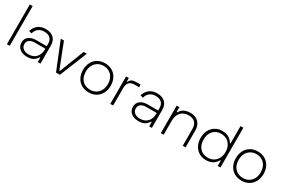

<svg xmlns="http://www.w3.org/2000/svg" viewBox="97 -1808 4322 2930"><g transform="rotate(30 2257.5 -343.0)"><path d="M132 0H82V-700H132Z M276 -344Q295 -413 347.5 -455.5Q400 -498 485 -498Q575 -498 624.5 -450Q674 -402 674 -318V0H626V-77H616Q591 -35 550.5 -10.5Q510 14 442 14Q363 14 312.5 -26Q262 -66 262 -136Q262 -205 311.5 -241.5Q361 -278 440 -278H624V-320Q624 -383 588 -417.5Q552 -452 485 -452Q420 -452 379.5 -419.5Q339 -387 325 -330ZM312 -136Q312 -87 349 -58.5Q386 -30 444 -30Q526 -30 575 -80.5Q624 -131 624 -220V-234H440Q383 -234 347.5 -209Q312 -184 312 -136Z M808 -484 977 -51H987L1156 -484H1212L1016 0H948L752 -484Z M1284 -242Q1284 -316 1314 -374.5Q1344 -433 1399.5 -465.5Q1455 -498 1528 -498Q1601 -498 1656.5 -465.5Q1712 -433 1742 -374.5Q1772 -316 1772 -242Q1772 -168 1742 -109.5Q1712 -51 1656.5 -18.5Q1601 14 1528 14Q1455 14 1399.5 -18.5Q1344 -51 1314 -109.5Q1284 -168 1284 -242ZM1334 -242Q1334 -146 1386.5 -89Q1439 -32 1528 -32Q1586 -32 1630 -59Q1674 -86 1698 -133.5Q1722 -181 1722 -242Q1722 -304 1698 -351.5Q1674 -399 1630 -425.5Q1586 -452 1528 -452Q1470 -452 1426 -424.5Q1382 -397 1358 -349.5Q1334 -302 1334 -242Z M1952 -423H1962Q1977 -456 2005.5 -471Q2034 -486 2084 -486H2158V-440H2077Q2018 -440 1986 -407Q1954 -374 1954 -307V0H1904V-484H1952Z M2239 -344Q2258 -413 2310.5 -455.5Q2363 -498 2448 -498Q2538 -498 2587.5 -450Q2637 -402 2637 -318V0H2589V-77H2579Q2554 -35 2513.5 -10.5Q2473 14 2405 14Q2326 14 2275.5 -26Q2225 -66 2225 -136Q2225 -205 2274.5 -241.5Q2324 -278 2403 -278H2587V-320Q2587 -383 2551 -417.5Q2515 -452 2448 -452Q2383 -452 2342.5 -419.5Q2302 -387 2288 -330ZM2275 -136Q2275 -87 2312 -58.5Q2349 -30 2407 -30Q2489 -30 2538 -80.5Q2587 -131 2587 -220V-234H2403Q2346 -234 2310.5 -209Q2275 -184 2275 -136Z M2843 -484V-398H2853Q2905 -494 3037 -494Q3090 -494 3134 -472Q3178 -450 3204.5 -405.5Q3231 -361 3231 -296V0H3181V-292Q3181 -372 3140.5 -410Q3100 -448 3027 -448Q2946 -448 2895.5 -395Q2845 -342 2845 -242V0H2795V-484Z M3845 0H3797V-94H3787Q3728 14 3591 14Q3525 14 3471.5 -18Q3418 -50 3387.5 -108Q3357 -166 3357 -242Q3357 -318 3387.5 -376Q3418 -434 3471.5 -466Q3525 -498 3591 -498Q3667 -498 3713.5 -468.5Q3760 -439 3785 -393H3795V-700H3845ZM3600 -452Q3514 -452 3461.5 -395Q3409 -338 3409 -242Q3409 -146 3461.5 -89Q3514 -32 3600 -32Q3657 -32 3701 -58Q3745 -84 3770 -131.5Q3795 -179 3795 -242Q3795 -305 3770 -352.5Q3745 -400 3701 -426Q3657 -452 3600 -452Z M3977 -242Q3977 -316 4007 -374.5Q4037 -433 4092.5 -465.5Q4148 -498 4221 -498Q4294 -498 4349.5 -465.5Q4405 -433 4435 -374.5Q4465 -316 4465 -242Q4465 -168 4435 -109.5Q4405 -51 4349.5 -18.5Q4294 14 4221 14Q4148 14 4092.5 -18.5Q4037 -51 4007 -109.5Q3977 -168 3977 -242ZM4027 -242Q4027 -146 4079.5 -89Q4132 -32 4221 -32Q4279 -32 4323 -59Q4367 -86 4391 -133.5Q4415 -181 4415 -242Q4415 -304 4391 -351.5Q4367 -399 4323 -425.5Q4279 -452 4221 -452Q4163 -452 4119 -424.5Q4075 -397 4051 -349.5Q4027 -302 4027 -242Z"/></g></svg>

Font: Space Grotesk Variable
Style: Regular
Weight: 400
Designer: Florian Karsten (Space Grotesk), Colophon Foundry (Space Mono)
Foundry: Florian Karsten
Version: Version 1.106